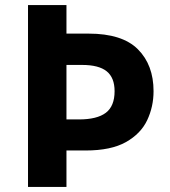

<svg xmlns="http://www.w3.org/2000/svg" viewBox="-20 -734 668 754"><path d="M583 -376Q583 -315 558 -262Q533 -209 474.5 -176Q416 -143 316 -143H241V0H90V-714H241V-602H328Q460 -602 521.5 -540.5Q583 -479 583 -376ZM290 -265Q361 -265 395.5 -291Q430 -317 430 -376Q430 -429 399 -454Q368 -479 302 -479H241V-265Z"/></svg>

Font: Noto Sans Vithkuqi
Style: Bold
Weight: 700
Version: Version 1.001; ttfautohint (v1.8.4.7-5d5b)